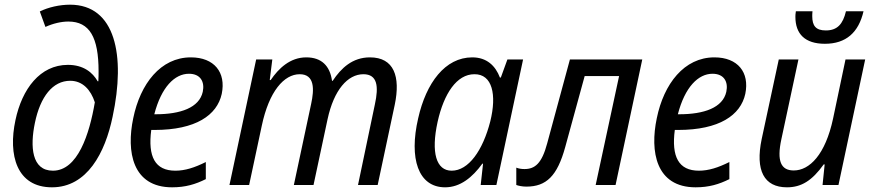

<svg xmlns="http://www.w3.org/2000/svg" viewBox="-20 -790 3730 820"><path d="M202 10C352 10 429 -137 461 -292C517 -553 473 -770 279 -770C235 -770 186 -759 150 -741L174 -675C207 -690 242 -698 272 -698C363 -698 401 -630 401 -486C401 -474 401 -457 400 -443H397C376 -480 337 -513 270 -513C151 -513 74 -410 46 -277C14 -128 51 10 202 10ZM206 -61C115 -61 108 -164 129 -265C152 -377 205 -445 280 -445C333 -445 368 -406 385 -353C362 -217 312 -61 206 -61Z M715 10C772 10 815 -3 859 -25V-98C811 -74 770 -61 729 -61C642 -61 611 -121 626 -235H640C816 -235 907 -298 927 -389C946 -481 895 -545 795 -545C666 -545 579 -432 549 -285C519 -143 545 10 715 10ZM787 -475C836 -475 855 -441 846 -398C831 -330 751 -302 645 -302H639C669 -418 726 -475 787 -475Z M960 0H1044L1098 -253C1129 -400 1193 -473 1260 -473C1325 -473 1322 -407 1309 -347L1235 0H1319L1379 -281C1406 -406 1465 -473 1532 -473C1592 -473 1598 -421 1581 -344L1509 0H1593L1666 -343C1691 -463 1663 -545 1560 -545C1485 -545 1437 -499 1401 -445H1398C1389 -509 1353 -545 1288 -545C1219 -545 1170 -498 1136 -448H1132L1143 -536H1074Z M1881 10C1946 10 1998 -33 2040 -91H2043L2033 0H2100L2214 -536H2147L2119 -459H2115C2096 -509 2059 -545 1997 -545C1881 -545 1800 -436 1766 -285C1726 -113 1766 10 1881 10ZM1909 -61C1843 -61 1820 -138 1849 -270C1876 -391 1931 -473 2006 -473C2083 -474 2102 -385 2074 -272C2042 -147 1981 -61 1909 -61Z M2228 7C2313 7 2360 -38 2394 -162L2477 -465H2624L2524 0H2609L2723 -536H2414L2317 -178C2294 -91 2264 -68 2220 -68C2207 -68 2195 -70 2185 -74V0C2193 3 2209 7 2228 7Z M2951 10C3008 10 3051 -3 3095 -25V-98C3047 -74 3006 -61 2965 -61C2878 -61 2847 -121 2862 -235H2876C3052 -235 3143 -298 3163 -389C3182 -481 3131 -545 3031 -545C2902 -545 2815 -432 2785 -285C2755 -143 2781 10 2951 10ZM3023 -475C3072 -475 3091 -441 3082 -398C3067 -330 2987 -302 2881 -302H2875C2905 -418 2962 -475 3023 -475Z M3503 -603C3593 -603 3647 -651 3668 -742H3593C3580 -687 3556 -660 3507 -660C3464 -660 3449 -680 3449 -721C3449 -727 3449 -731 3450 -742H3379C3377 -731 3377 -722 3377 -718C3377 -645 3418 -603 3503 -603ZM3341 10C3402 10 3448 -18 3498 -88H3502L3493 0H3561L3675 -536H3591L3538 -284C3505 -129 3437 -62 3370 -62C3315 -62 3297 -102 3317 -195L3390 -536H3306L3233 -196C3205 -62 3243 10 3341 10Z"/></svg>

Font: Noto Sans SemiCondensed
Style: Italic
Weight: 400
Width: 4
Italic angle: -12°
Designer: Monotype Design Team
Foundry: Monotype Imaging Inc.
Version: Version 2.013